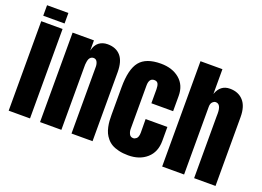

<svg xmlns="http://www.w3.org/2000/svg" viewBox="-121 -1167 2017 1478"><g transform="rotate(20 887.0 -427.5)"><path d="M41 0V-732.9H215.8V0ZM41 -777.8V-863.8H215.8V-777.8Z M297.9 0V-732.9H472.7V-648.9Q483.4 -696.3 512.5 -718.8Q541.5 -741.2 583 -741.2Q651.9 -741.2 689.9 -698Q728 -654.8 728 -564.9V0H555.7V-546.9Q555.7 -569.8 546.4 -587.4Q537.1 -605 516.6 -605Q503.9 -605 495.1 -597.9Q486.3 -590.8 482.2 -581.8Q478 -572.8 475.6 -558.1Q473.1 -543.5 472.9 -535.6Q472.7 -527.8 472.7 -515.1V0Z M795.9 -240.2Q795.9 -240.2 795.9 -465.8Q795.9 -614.3 847.2 -677.7Q898.4 -741.2 1019.5 -741.2Q1113.8 -741.2 1172.9 -691.4Q1231.9 -641.6 1231.9 -554.2V-429.2H1053.7V-544.9Q1053.7 -572.3 1045.7 -588.6Q1037.6 -605 1014.6 -605Q971.7 -605 971.7 -543.9V-189Q971.7 -166.5 981.4 -147.7Q991.2 -128.9 1013.7 -128.9Q1020 -128.9 1026.1 -131.3Q1032.2 -133.8 1039.3 -139.6Q1046.4 -145.5 1050.5 -158.4Q1054.7 -171.4 1054.7 -189.9L1053.7 -299.8H1231.9V-185.1Q1231.9 -94.7 1173.6 -43Q1115.2 8.8 1022 8.8Q979 8.8 944.3 0.5Q909.7 -7.8 886.5 -21.2Q863.3 -34.7 846.2 -55.2Q829.1 -75.7 819.6 -96.2Q810.1 -116.7 804.4 -143.3Q798.8 -169.9 797.4 -191.7Q795.9 -213.4 795.9 -240.2Z M1298.3 0V-862.8H1478V-659.7Q1506.3 -741.7 1585 -741.7Q1654.3 -741.7 1694.8 -697Q1735.4 -652.3 1735.4 -564V0H1560.1V-504.9Q1560.1 -507.8 1560.3 -516.4Q1560.5 -524.9 1560.5 -529.8Q1560.5 -606.9 1517.1 -606.9Q1504.4 -606.9 1491.2 -594.5Q1478 -582 1478 -554.2V0Z"/></g></svg>

Font: Anton
Style: Regular
Weight: 400
Foundry: vernon adams
Version: Version 1.000